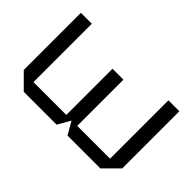

<svg xmlns="http://www.w3.org/2000/svg" viewBox="-89 -839 1117 1117"><g transform="rotate(45 470.0 -280.0)"><path d="M515 -460V-80H785V-560H875V-90L785 0H515L470 -78L425 0H155L65 -90V-560H155V-80H425V-460Z"/></g></svg>

Font: Tektur
Style: Regular
Weight: 400
Designer: Adam Jagosz
Foundry: Adam Jagosz
Version: Version 1.005;gftools[0.9.30]